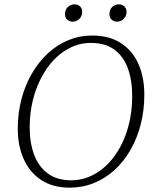

<svg xmlns="http://www.w3.org/2000/svg" viewBox="-20 -852 701 886"><path d="M301 14Q225 14 171.5 -20.5Q118 -55 90 -116.5Q62 -178 62 -259Q62 -330 79 -394.5Q96 -459 127 -512.5Q158 -566 200.5 -605.5Q243 -645 295 -666.5Q347 -688 405 -688Q484 -688 537.5 -653.5Q591 -619 618.5 -557.5Q646 -496 646 -415Q646 -343 629.5 -278.5Q613 -214 582 -160Q551 -106 508 -67Q465 -28 412.5 -7Q360 14 301 14ZM309 -20Q349 -20 385.5 -34Q422 -48 453 -73Q484 -98 509.5 -133.5Q535 -169 553 -212Q571 -255 580.5 -305Q590 -355 590 -409Q590 -483 569.5 -538Q549 -593 507 -623.5Q465 -654 398 -654Q358 -654 321.5 -639.5Q285 -625 253.5 -599Q222 -573 197 -537Q172 -501 154 -458Q136 -415 126.5 -366Q117 -317 117 -264Q117 -193 137.5 -138Q158 -83 200.5 -51.5Q243 -20 309 -20ZM316 -752Q301 -752 290.5 -761Q280 -770 280 -787Q280 -808 293.5 -820Q307 -832 323 -832Q339 -832 349 -822.5Q359 -813 359 -798Q359 -777 346 -764.5Q333 -752 316 -752ZM520 -752Q506 -752 495.5 -761Q485 -770 485 -787Q485 -808 498 -820Q511 -832 528 -832Q543 -832 553.5 -822.5Q564 -813 564 -798Q564 -777 550.5 -764.5Q537 -752 520 -752Z"/></svg>

Font: Source Serif 4 18pt Light
Style: Italic
Weight: 300
Italic angle: -12°
Designer: Frank Grießhammer
Foundry: Adobe Systems Incorporated
Version: Version 4.004;hotconv 1.0.116;makeotfexe 2.5.65601